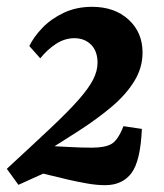

<svg xmlns="http://www.w3.org/2000/svg" viewBox="-33 -537 481 563"><path d="M21 5 -13 -42Q64 -113 115.5 -161.5Q167 -210 197 -244Q227 -278 240 -303.5Q253 -329 253 -353Q253 -387 234 -406Q215 -425 185 -425Q157 -425 131.5 -408.5Q106 -392 85 -366L53 -402Q66 -429 91.5 -455.5Q117 -482 154 -499.5Q191 -517 237 -517Q303 -517 344 -479.5Q385 -442 385 -383Q385 -338 360.5 -298.5Q336 -259 294.5 -224Q253 -189 200.5 -155Q148 -121 91 -86L127 -43ZM275 6Q251 6 222.5 1Q194 -4 168 -10L35 -42L94 -110L169 -106Q183 -105 203.5 -104.5Q224 -104 237 -104Q275 -104 294 -115Q313 -126 329 -167L383 -159Q379 -65 352.5 -29.5Q326 6 275 6Z"/></svg>

Font: Yrsa
Style: Italic
Weight: 400
Italic angle: -7.10001°
Designer: Anna Giedrys (Yrsa+Rasa design), David Brezina (Yrsa art-direction, Rasa art-direction, design)
Foundry: Rosetta Type Foundry
Version: Version 2.004